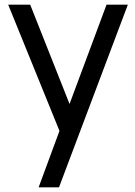

<svg xmlns="http://www.w3.org/2000/svg" viewBox="-20 -560 578 820"><path d="M435 -540H526L232 240H145L234 -1L15 -540H109L277 -116Z"/></svg>

Font: Manrope Medium
Style: Medium
Weight: 500
Designer: Mikhail Sharanda
Foundry: Mikhail Sharanda
Version: Version 4.000;hotconv 1.0.109;makeotfexe 2.5.65596